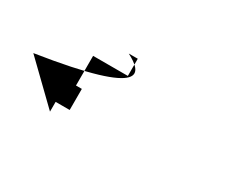

<svg xmlns="http://www.w3.org/2000/svg" viewBox="-50 -218 499 426"><g transform="rotate(30 199.0 -5.5)"><path d="M0 0C272 -42 228 -82 184 -105H207V-61H118V15H133V69H97V94Z"/></g></svg>

Font: CiSf OpenHand
Style: SquObl
Weight: 400
Foundry: Cannot Into Space Fonts
Version: Version 0.7892